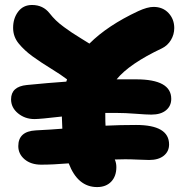

<svg xmlns="http://www.w3.org/2000/svg" viewBox="-20 -778 740 779"><path d="M147 -109.9Q105.5 -109.9 79.8 -131.6Q54.2 -153.3 54.2 -185.1Q54.2 -245.1 125 -249Q192.4 -252.4 232.9 -255.9Q231 -292 231 -305.2Q142.6 -294.9 120.1 -294.9Q81.5 -294.9 53.2 -318.1Q24.9 -341.3 24.9 -375Q24.9 -426.8 88.9 -433.1Q177.7 -441.9 249 -446.8Q249.5 -448.2 250.5 -451.4Q251.5 -454.6 252 -456.1Q228.5 -474.1 186.8 -499.8Q145 -525.4 112.1 -549.3Q79.1 -573.2 56.2 -601.1Q33.2 -628.9 33.2 -665Q33.2 -703.6 53.7 -730.7Q74.2 -757.8 109.9 -757.8Q154.8 -757.8 181.2 -724.1Q192.9 -709 207 -695.3Q221.2 -681.6 240 -668Q258.8 -654.3 271.5 -645.8Q284.2 -637.2 308.6 -622.3Q333 -607.4 342.8 -601.1Q416.5 -674.8 541 -732.9Q578.1 -750 603 -750Q640.6 -750 663.8 -725.1Q687 -700.2 687 -664.1Q687 -638.2 673.6 -615.7Q660.2 -593.3 637.2 -582Q504.9 -519.5 453.1 -456.1H532.2Q674.8 -456.1 674.8 -377Q674.8 -348.1 653.6 -330.6Q632.3 -313 594.2 -313Q574.7 -313 531.2 -316.4Q487.8 -319.8 453.1 -319.8H407.2V-312Q407.2 -281.2 408.2 -268.1Q466.8 -271 532.2 -271Q666 -271 666 -191.9Q666 -163.6 644.5 -146.2Q623 -128.9 585 -128.9Q568.8 -128.9 539.6 -130.4Q510.3 -131.8 487.8 -131.8Q460 -131.8 445.8 -130.9Q452.1 -116.7 452.1 -100.1Q452.1 -63 431.2 -41Q410.2 -19 374 -19Q295.4 -19 258.8 -115.2Q194.3 -109.9 147 -109.9Z"/></svg>

Font: Shantell Sans Irregular Bouncy
Style: Regular
Weight: 800
Designer: Stephen Nixon, Anya Danilova, Shantell Martin
Foundry: Arrow Type
Version: Version 1.006;[9816181b4]